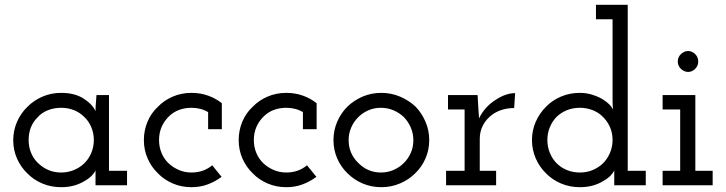

<svg xmlns="http://www.w3.org/2000/svg" viewBox="-20 -770 3017 798"><path d="M508 0V-60H433V-375H381Q380 -358 378.5 -341Q377 -324 377 -308Q365 -336 328 -360Q291 -384 234 -384Q192 -384 155.5 -368Q119 -352 93 -325Q66 -299 50.5 -263Q35 -227 35 -187Q35 -147 50.5 -111.5Q66 -76 93 -50Q119 -23 155.5 -7.5Q192 8 234 8Q264 8 288.5 1Q313 -6 332 -18Q350 -28 361.5 -40Q373 -52 377 -62Q377 -53 377 -46Q377 -39 377 -30V0ZM234 -322Q262 -322 286.5 -312.5Q311 -303 329 -285Q348 -268 359 -242.5Q370 -217 370 -188Q370 -159 359 -133.5Q348 -108 329 -90Q311 -73 286.5 -63Q262 -53 234 -53Q207 -53 184.5 -62Q162 -71 145 -86Q123 -104 111 -130.5Q99 -157 99 -188Q99 -216 108 -239.5Q117 -263 135 -281Q152 -301 178 -311.5Q204 -322 234 -322Z M901 -35 862 -83Q844 -68 822.5 -60.5Q801 -53 776 -53Q748 -53 723.5 -63.5Q699 -74 681 -91Q662 -109 651.5 -134Q641 -159 641 -188Q641 -218 652 -243Q663 -268 683 -287Q700 -304 724 -313Q748 -322 776 -322Q795 -322 812.5 -317.5Q830 -313 845 -304V-233H902V-341Q877 -361 845 -372.5Q813 -384 776 -384Q734 -384 698 -368.5Q662 -353 636 -326Q608 -300 593 -264Q578 -228 578 -188Q578 -147 593.5 -111.5Q609 -76 636 -50Q662 -23 698 -7.5Q734 8 776 8Q812 8 843 -3.5Q874 -15 901 -35Z M1295 -35 1256 -83Q1238 -68 1216.5 -60.5Q1195 -53 1170 -53Q1142 -53 1117.5 -63.5Q1093 -74 1075 -91Q1056 -109 1045.5 -134Q1035 -159 1035 -188Q1035 -218 1046 -243Q1057 -268 1077 -287Q1094 -304 1118 -313Q1142 -322 1170 -322Q1189 -322 1206.5 -317.5Q1224 -313 1239 -304V-233H1296V-341Q1271 -361 1239 -372.5Q1207 -384 1170 -384Q1128 -384 1092 -368.5Q1056 -353 1030 -326Q1002 -300 987 -264Q972 -228 972 -188Q972 -147 987.5 -111.5Q1003 -76 1030 -50Q1056 -23 1092 -7.5Q1128 8 1170 8Q1206 8 1237 -3.5Q1268 -15 1295 -35Z M1706 -50Q1733 -76 1748.5 -111.5Q1764 -147 1764 -188Q1764 -228 1748.5 -264Q1733 -300 1707 -327Q1679 -353 1642.5 -368.5Q1606 -384 1565 -384Q1523 -384 1487 -368.5Q1451 -353 1424 -327Q1397 -300 1381.5 -264Q1366 -228 1366 -188Q1366 -147 1381.5 -111.5Q1397 -76 1424 -50Q1451 -23 1487 -7.5Q1523 8 1565 8Q1606 8 1642.5 -7.5Q1679 -23 1706 -50ZM1469 -93Q1450 -111 1439.5 -135Q1429 -159 1429 -188Q1429 -215 1439.5 -239.5Q1450 -264 1469 -283Q1487 -301 1511 -311.5Q1535 -322 1563 -322Q1591 -322 1615.5 -311.5Q1640 -301 1659 -283Q1677 -264 1687.5 -239.5Q1698 -215 1698 -187Q1698 -159 1687.5 -135Q1677 -111 1659 -93Q1640 -74 1615.5 -63.5Q1591 -53 1563 -53Q1535 -53 1511 -63.5Q1487 -74 1469 -93Z M2042 0V-60H1974V-193Q1974 -224 1987.5 -249.5Q2001 -275 2024 -292Q2042 -306 2066 -313.5Q2090 -321 2117 -321L2121 -383Q2102 -383 2081.5 -376Q2061 -369 2040 -355Q2019 -342 2001 -322.5Q1983 -303 1971 -278Q1969 -299 1969.5 -300.5Q1970 -302 1968 -323L1965 -375H1842V-315H1911V-60H1834V0Z M2664 0V-60H2589V-750H2457V-690H2526V-378Q2526 -362 2526 -347.5Q2526 -333 2528 -315Q2523 -325 2513 -335.5Q2503 -346 2484 -358Q2465 -369 2441 -376.5Q2417 -384 2390 -384Q2348 -384 2311.5 -368.5Q2275 -353 2249 -326Q2222 -299 2206.5 -263.5Q2191 -228 2191 -188Q2191 -148 2206.5 -112Q2222 -76 2249 -50Q2275 -23 2311.5 -7.5Q2348 8 2390 8Q2420 8 2444.5 1Q2469 -6 2488 -18Q2506 -28 2517.5 -40Q2529 -52 2533 -62Q2533 -53 2533 -46Q2533 -39 2533 -30V0ZM2390 -322Q2417 -322 2441 -313Q2465 -304 2482 -288Q2502 -270 2514 -244.5Q2526 -219 2526 -188Q2526 -159 2514.5 -133Q2503 -107 2484 -89Q2465 -72 2441.5 -62.5Q2418 -53 2390 -53Q2362 -53 2338 -62.5Q2314 -72 2296 -89Q2277 -107 2266 -133Q2255 -159 2255 -188Q2255 -216 2265 -240.5Q2275 -265 2292 -283Q2310 -301 2335 -311.5Q2360 -322 2390 -322Z M2942 0V-60H2870V-375H2734V-315H2807V-60H2734V0ZM2882 -514Q2882 -533 2869 -545.5Q2856 -558 2840 -558Q2824 -558 2810.5 -545.5Q2797 -533 2797 -514Q2797 -496 2810.5 -483.5Q2824 -471 2840 -471Q2856 -471 2869 -483.5Q2882 -496 2882 -514Z"/></svg>

Font: Josefin Slab Thin SemiBold
Style: Regular
Weight: 600
Version: Version 2.000